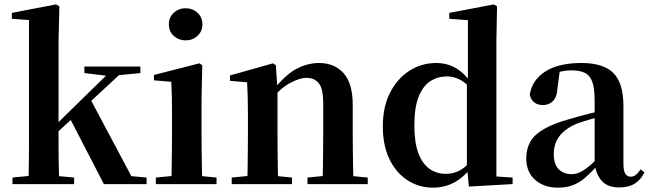

<svg xmlns="http://www.w3.org/2000/svg" viewBox="-20 -839 2960 875"><path d="M36.9 0V-29.9L142.8 -40.2H206.6L317.8 -29.9V0ZM109.1 0Q110.1 -18.1 110.6 -47.2Q111.1 -76.3 111.6 -110.2Q112.1 -144.1 112.1 -176.8Q112.1 -209.5 112.1 -234.8V-747.8L34 -753.3V-780.3L235.6 -819L250.6 -810L246.8 -650.9V-240.9Q246.8 -213.4 246.8 -179.5Q246.8 -145.6 247.3 -110.9Q247.8 -76.3 248.7 -47.2Q249.6 -18.1 250.6 0ZM177.7 -176.5V-220.2H183.6L343.8 -377.6L505.8 -535.7H564.2ZM453.4 0 298.1 -300.5 392.2 -386.5 578.7 -36.2 648 -29.9V0ZM364.5 -506V-535.7H619.7V-506L503.4 -494.8L482.5 -491.8Z M690.2 0V-29.9L796.8 -40.2H858.8L966.8 -29.9V0ZM760.6 0Q761.6 -25.5 762.3 -67.4Q762.9 -109.4 763.4 -154.8Q763.9 -200.3 763.9 -234.8V-308Q763.9 -358.3 763.3 -394.3Q762.6 -430.4 760.6 -466.2L681.5 -472.9V-497.4L889.1 -550.4L901.8 -541.7L898.4 -387.9V-234.8Q898.4 -200.3 898.9 -154.8Q899.4 -109.4 900.2 -67.4Q901.1 -25.5 902.1 0ZM825.8 -655Q794.6 -655 772 -675.4Q749.5 -695.9 749.5 -728.8Q749.5 -760.3 772 -780.9Q794.6 -801.4 825.8 -801.4Q857.5 -801.4 879.9 -780.9Q902.3 -760.3 902.3 -728.8Q902.3 -695.9 879.9 -675.4Q857.5 -655 825.8 -655Z M1036 0V-29.9L1141.6 -40.2H1204.7L1310.6 -29.9V0ZM1106.2 0Q1107.9 -25.5 1108.4 -67.4Q1108.9 -109.4 1109.4 -154.8Q1109.9 -200.3 1109.9 -234.8V-310.2Q1109.9 -360 1109 -393.7Q1108.2 -427.5 1106.2 -463.8L1028.1 -470.7V-495.2L1224.2 -550.4L1237.2 -541.7L1244.6 -428V-425.6V-234.8Q1244.6 -200.3 1245.1 -154.8Q1245.6 -109.4 1246.1 -67.4Q1246.6 -25.5 1247.6 0ZM1381.3 0V-29.9L1485.2 -40.2H1547.8L1655.9 -29.9V0ZM1450 0Q1451 -25.5 1451.5 -66.9Q1452 -108.4 1452.5 -153.8Q1453 -199.3 1453 -234.8V-369.8Q1453 -433.2 1433.6 -458.7Q1414.2 -484.2 1376.2 -484.2Q1345.6 -484.2 1301.8 -460.5Q1258.1 -436.8 1212.5 -383.3L1207.6 -425.7H1222.9Q1279.1 -497.3 1329.7 -524.6Q1380.3 -551.9 1434.5 -551.9Q1503.6 -551.9 1545.5 -505.8Q1587.5 -459.6 1587.5 -360.5V-234.8Q1587.5 -199.3 1588 -153.8Q1588.5 -108.4 1589.3 -66.9Q1590.2 -25.5 1591.2 0Z M1953.5 16.2Q1889 16.2 1836.9 -17.7Q1784.7 -51.5 1754.6 -114.2Q1724.6 -176.8 1724.6 -263.1Q1724.6 -352.4 1757.9 -417.2Q1791.2 -482 1846.4 -517Q1901.7 -551.9 1967.5 -551.9Q2017.9 -551.9 2058.4 -528.1Q2098.8 -504.4 2132.8 -453.6H2142.1L2125.3 -436.8Q2097.9 -465.9 2071.3 -478.3Q2044.7 -490.8 2016.9 -490.8Q1976.2 -490.8 1942.5 -469.9Q1908.9 -449.1 1888.6 -400.1Q1868.4 -351.2 1868.4 -267.7Q1868.4 -188.6 1887.1 -139.8Q1905.9 -91.1 1938.4 -68.9Q1970.9 -46.7 2011.3 -46.7Q2042.5 -46.7 2069.5 -59.4Q2096.5 -72.1 2122.8 -100.9L2141.6 -80.8H2131.1Q2097.8 -34.5 2053 -9.1Q2008.1 16.2 1953.5 16.2ZM2117 11.2 2107.7 -81.1V-83.3V-457.2L2112.4 -468.4V-747.1L2027.4 -753.3V-780.3L2230.9 -819L2245.2 -810L2242.2 -652.7V-34.7L2316.1 -29.9V0Z M2521.6 16.2Q2459.2 16.2 2418.8 -19.4Q2378.3 -54.9 2378.3 -117.6Q2378.3 -161.2 2397 -193.6Q2415.7 -226.1 2460.1 -251.5Q2504.6 -277 2580.4 -297.9Q2619.8 -309.4 2669.4 -322Q2719 -334.6 2759 -344.4V-318.9Q2719 -308.9 2679 -297.6Q2638.9 -286.4 2612.1 -276.7Q2558.3 -254.9 2531.1 -220.6Q2503.8 -186.4 2503.8 -135.9Q2503.8 -90.4 2526.1 -67.9Q2548.3 -45.3 2585 -45.3Q2601.3 -45.3 2619.7 -52.6Q2638.1 -59.9 2662.4 -79.7Q2686.8 -99.4 2720.3 -135.5L2735.8 -82.4H2700.7Q2671.6 -50.6 2646.2 -28.7Q2620.7 -6.8 2591.4 4.7Q2562 16.2 2521.6 16.2ZM2801.1 15.2Q2749.6 15.2 2722.9 -14.2Q2696.2 -43.6 2689.9 -94V-96.5V-381.4Q2689.9 -434.7 2679.8 -464.5Q2669.7 -494.3 2646.6 -506.3Q2623.5 -518.3 2585 -518.3Q2559.4 -518.3 2532.3 -512.2Q2505.2 -506.1 2468.8 -491.2L2531.1 -516.3L2520.9 -439.2Q2518.3 -395.9 2499.6 -378Q2480.8 -360.2 2455.3 -360.2Q2406.1 -360.2 2394.2 -406.5Q2403.9 -473.5 2464.4 -512.7Q2524.9 -551.9 2630.1 -551.9Q2730.4 -551.9 2775.7 -505.9Q2821.1 -459.8 2821.1 -356.2V-94.8Q2821.1 -60.3 2829.8 -47Q2838.6 -33.8 2854.7 -33.8Q2866.3 -33.8 2876.3 -40.9Q2886.3 -48.1 2899.7 -67.2L2916.9 -53.4Q2899 -17.5 2871.2 -1.1Q2843.4 15.2 2801.1 15.2Z"/></svg>

Font: Noto Serif TC
Style: Regular
Weight: 200
Designer: Ryoko NISHIZUKA 西塚涼子 (kana & ideographs); Frank Grießhammer (Latin, Greek & Cyrillic); Wenlong ZHANG 张文龙 (bopomofo); San
Foundry: Adobe
Version: Version 2.001;hotconv 1.1.0;makeotfexe 2.6.0